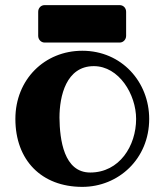

<svg xmlns="http://www.w3.org/2000/svg" viewBox="-20 -705 641 749"><path d="M511 -241C511 -136 446 -32 332 -32C229 -32 213 -160 212 -246C212 -330 238 -447 346 -447C444 -447 511 -337 511 -241ZM562 -241C562 -385 455 -507 301 -507C154 -507 40 -395 40 -241C40 -80 142 24 301 24C442 24 562 -85 562 -241ZM472 -659C472 -674 461 -685 447 -685H154C140 -685 129 -674 129 -659V-565C129 -551 140 -539 154 -539H447C461 -539 472 -551 472 -565Z"/></svg>

Font: Ribeye
Style: Regular
Weight: 400
Designer: Astigmatic (AOETI)
Foundry: Astigmatic (AOETI)
Version: Version 1.000